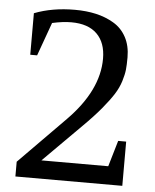

<svg xmlns="http://www.w3.org/2000/svg" viewBox="-53 -785 671 830"><g transform="rotate(5 282.5 -370.0)"><path d="M508.8 -191.9V0H44.9V-64L245.1 -267.1Q377.9 -401.9 377.9 -540Q377.9 -609.4 339.6 -647.2Q301.3 -685.1 228 -685.1Q191.4 -685.1 145 -674.8L92.8 -529.8H63V-710Q140.6 -740.2 238.8 -740.2Q288.6 -740.2 330.6 -730.7Q372.6 -721.2 407.7 -700.4Q442.9 -679.7 462.9 -642.6Q482.9 -605.5 482.9 -555.2Q482.9 -522.5 480.7 -501.5Q478.5 -480.5 469.5 -451.2Q460.4 -421.9 442.6 -393.8Q424.8 -365.7 393.3 -327.6Q361.8 -289.6 314.9 -243.2L150.9 -79.1H440.9L474.1 -191.9Z"/></g></svg>

Font: Amethysta
Style: Regular
Weight: 400
Designer: Konstantin Vinogradov, Alexei Vanyashin
Foundry: Cyreal (www.cyreal.org)
Version: Version 1.002